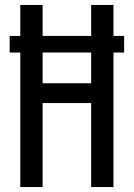

<svg xmlns="http://www.w3.org/2000/svg" viewBox="-20 -755 540 775"><path d="M62 0V-543H19V-610H62V-735H152V-610H348V-735H438V-610H481V-543H438V0H348V-339H152V0ZM348 -419V-543H152V-419Z"/></svg>

Font: Iosevka Custom Medium
Style: Regular
Weight: 500
Monospace: yes
Designer: Belleve Invis
Foundry: Belleve Invis
Version: Version 32.5.0; ttfautohint (v1.8.4)